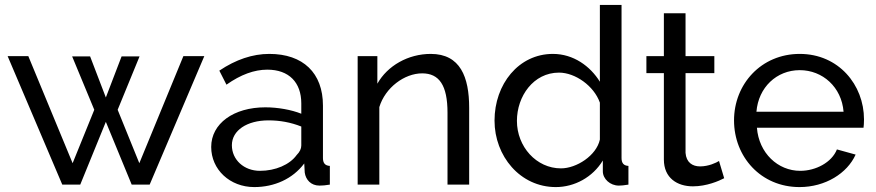

<svg xmlns="http://www.w3.org/2000/svg" viewBox="-20 -750 3557 780"><path d="M546 -87 458 -304 547 -521H474L410 -354L346 -521H273L363 -304L275 -87L95 -522H11L233 0H306L410 -255L515 0H588L810 -522H725Z M1013 10C1094 10 1169 -23 1216 -86L1218 -49C1222 -20 1243 4 1278 4C1291 4 1301 3 1320 0V-76C1301 -77 1292 -87 1292 -108V-321C1292 -454 1211 -531 1074 -531C1006 -531 938 -508 871 -463L900 -406C958 -447 1013 -467 1066 -467C1154 -467 1204 -415 1204 -330V-288C1164 -304 1109 -314 1058 -314C929 -314 838 -248 838 -153C838 -61 914 10 1013 10ZM1036 -56C971 -56 922 -101 922 -160C922 -220 983 -261 1071 -261C1117 -261 1161 -253 1204 -236V-159C1204 -146 1198 -133 1185 -120C1157 -81 1099 -56 1036 -56Z M1886 -312C1886 -437 1850 -531 1730 -531C1638 -531 1554 -483 1513 -410V-522H1433V0H1521V-315C1545 -394 1623 -452 1695 -452C1764 -452 1798 -404 1798 -292V0H1886Z M2238 10C2314 10 2388 -30 2429 -98V-54C2429 -23 2459 4 2494 4C2505 4 2514 3 2533 0V-76C2514 -77 2505 -87 2505 -108V-730H2417V-418C2378 -481 2310 -531 2226 -531C2087 -531 1989 -408 1989 -260C1989 -116 2093 10 2238 10ZM2259 -66C2159 -66 2080 -154 2080 -259C2080 -359 2147 -455 2251 -455C2317 -455 2393 -401 2417 -333V-183C2403 -118 2322 -66 2259 -66Z M2901 -96C2890 -89 2859 -74 2824 -74C2793 -74 2768 -90 2765 -129V-453H2882V-522H2765V-696H2677V-522H2606V-453H2677V-102C2677 -27 2731 7 2795 7C2851 7 2901 -15 2922 -26Z M3228 10C3333 10 3422 -46 3456 -122L3380 -143C3359 -90 3294 -56 3231 -56C3140 -56 3063 -128 3055 -231H3488C3489 -238 3490 -250 3490 -265C3490 -405 3387 -531 3229 -531C3072 -531 2962 -408 2962 -261C2962 -113 3071 10 3228 10ZM3053 -296C3061 -395 3135 -465 3229 -465C3322 -465 3399 -396 3407 -296Z"/></svg>

Font: Raleway Med
Style: Regular
Weight: 500
Designer: Matt McInerney, Pablo Impallari, Rodrigo Fuenzalida
Foundry: Matt McInerney, Pablo Impallari, Rodrigo Fuenzalida
Version: Version 3.00 July 28, 2015